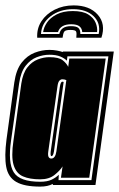

<svg xmlns="http://www.w3.org/2000/svg" viewBox="-27 -686 442 712"><path d="M246 -666Q305 -666 335.5 -631.5Q366 -597 349 -546H256Q258 -564 255 -569.5Q252 -575 234 -575Q216 -575 211.5 -569Q207 -563 205 -546H111Q109 -580 126.5 -607Q144 -634 175.5 -650Q207 -666 246 -666ZM244 -652Q195 -652 161 -626Q127 -600 125 -560H193Q199 -589 236 -589Q256 -589 263.5 -582.5Q271 -576 271 -560H339Q347 -600 320 -626Q293 -652 244 -652ZM243 -645Q280 -645 300 -632.5Q320 -620 327.5 -602Q335 -584 333 -567H278Q277 -581 267.5 -588.5Q258 -596 237 -596Q197 -596 188 -567H133Q135 -584 147 -602Q159 -620 183 -632.5Q207 -645 243 -645ZM122 6Q63 6 33 -11.5Q3 -29 -4 -67.5Q-11 -106 -3 -168L26 -380Q33 -428 53.5 -454Q74 -480 101.5 -490.5Q129 -501 156 -501Q171 -501 184 -498.5Q197 -496 206 -493V-495H395L327 0H169V-4Q150 6 122 6ZM122 -12Q148 -12 164 -19.5Q180 -27 191 -38L190 -18H312L375 -477H223L221 -461Q212 -470 196.5 -476.5Q181 -483 156 -483Q133 -483 109.5 -474Q86 -465 68 -442Q50 -419 44 -377L14 -165Q2 -82 24 -47Q46 -12 122 -12ZM122 -21Q83 -21 58 -32Q33 -43 23.5 -74Q14 -105 23 -165L52 -376Q58 -415 74.5 -436Q91 -457 113 -465.5Q135 -474 156 -474Q191 -474 205.5 -462.5Q220 -451 226 -438L230 -469H365L304 -27H199L205 -69Q196 -54 175.5 -37.5Q155 -21 122 -21ZM163 -98Q178 -98 182 -124L219 -389Q212 -392 204 -392Q198 -392 193 -386.5Q188 -381 186 -365L152 -124Q150 -109 153.5 -103.5Q157 -98 163 -98ZM164 -107Q162 -107 161 -110.5Q160 -114 161 -124L195 -364Q198 -383 204 -383Q207 -383 209 -382L173 -124Q170 -107 164 -107Z"/></svg>

Font: Alumni Sans Collegiate One
Style: Italic
Weight: 400
Italic angle: -8°
Designer: Robert E. Leuschke
Foundry: Robert E. Leuschke
Version: Version 1.100